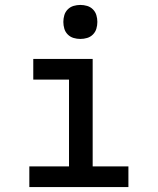

<svg xmlns="http://www.w3.org/2000/svg" viewBox="-20 -759 640 779"><path d="M99 0V-84H260V-436H115V-520H356V-84H501V0ZM306 -601Q292 -601 278.5 -605Q265 -609 255 -619Q245 -629 241 -642.5Q237 -656 237 -670Q237 -684 241 -697.5Q245 -711 255 -721Q265 -731 278.5 -735Q292 -739 306 -739Q320 -739 333.5 -735Q347 -731 357 -721Q367 -711 371 -697.5Q375 -684 375 -670Q375 -656 371 -642.5Q367 -629 357 -619Q347 -609 333.5 -605Q320 -601 306 -601Z"/></svg>

Font: Iosevka HT Medium Extended
Style: Regular
Weight: 500
Width: 7
Monospace: yes
Designer: Belleve Invis
Foundry: Belleve Invis
Version: Version 32.3.0; ttfautohint (v1.8.4)